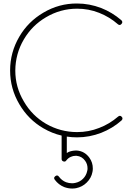

<svg xmlns="http://www.w3.org/2000/svg" viewBox="-20 -773 779 1103"><path d="M294.9 259.8C309.1 278.8 327.1 293 349.1 301.8C363.8 307.1 378.9 310.1 394 310.1C401.9 310.1 409.7 309.6 417 308.1C440.9 303.2 461.4 292.5 478 275.9C495.6 258.8 506.8 238.3 511.2 214.8C512.7 208 513.2 201.2 513.2 194.8C513.2 171.9 506.8 151.9 494.1 133.8C476.1 108.4 451.7 94.2 421.9 91.8H414.1C399.9 92.3 386.7 94.7 374 100.1L363.8 106V11.7C382.8 14.6 402.8 16.1 422.9 16.1C470.2 16.1 516.6 7.3 561 -9.8C604.5 -26.9 643.6 -50.3 678.2 -81.1C681.6 -84.5 683.6 -88.4 683.6 -91.8C684.1 -95.2 682.6 -98.6 679.2 -102.1C672.9 -109.4 665.5 -109.4 658.2 -103C626 -75.2 589.8 -53.2 549.8 -38.1C509.3 -22 466.8 -14.2 422.9 -14.2C358.9 -14.2 299.3 -30.3 244.1 -62C190.9 -93.3 148.4 -135.7 117.2 -189.9C84.5 -244.6 67.9 -303.7 67.9 -367.7C68.4 -431.6 84.5 -491.7 117.2 -546.9C148.4 -600.1 190.9 -642.6 244.1 -673.8C299.3 -706.5 358.9 -723.1 422.9 -723.1C466.8 -723.1 509.3 -715.3 549.8 -699.2C589.4 -683.6 625.5 -661.6 657.2 -633.8C664.6 -627.4 671.9 -627.9 678.2 -635.7C681.2 -639.2 682.6 -642.6 682.6 -646C682.6 -649.9 680.7 -653.8 676.8 -657.2C642.1 -687 603.5 -710.4 561 -727.1C516.1 -744.1 470.2 -752.9 422.9 -752.9C353.5 -753.4 289.1 -735.8 229 -700.2C170.9 -666 124.5 -620.1 90.8 -562C55.7 -502 38.1 -437.5 38.1 -368.2C38.1 -298.8 55.7 -234.4 90.8 -174.8C125 -116.2 170.9 -69.8 229 -36.1C262.7 -16.6 297.4 -2.4 334 5.9V140.1C334 147.5 337.4 151.9 344.2 154.3C351.6 156.7 356.9 154.8 360.8 148.9C367.7 139.6 376.5 132.3 387.2 127.9C395.5 124 404.8 122.1 414.1 122.1H419.9C440.9 124 457 133.8 469.2 150.9C478.5 163.6 482.9 178.2 482.9 194.8C482.9 199.7 482.4 204.6 481 209C477.5 226.1 469.7 241.2 457 253.9C444.3 266.6 429.2 274.4 412.1 277.8C405.8 279.3 399.9 279.8 394 279.8C381.8 279.8 370.6 277.8 359.9 273.9C343.3 267.6 329.6 256.8 318.8 242.2C313 233.9 306.2 232.9 297.9 238.8C293.5 242.2 291 246.1 291 250.5C291 252.9 292.5 256.3 294.9 259.8Z"/></svg>

Font: Nemoy
Style: Light
Weight: 300
Designer: BSozoo
Foundry: BSozoo
Version: Version 001.000